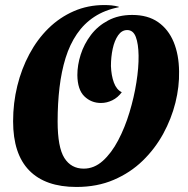

<svg xmlns="http://www.w3.org/2000/svg" viewBox="-20 -720 746 762"><path d="M283.3 22Q160.3 22 96.2 -43.3Q32 -108.7 32 -238.7Q32 -311.3 48.7 -379.2Q65.3 -447 96.7 -505.5Q128 -564 172.3 -607.5Q216.7 -651 272.7 -675.5Q328.7 -700 394 -700Q408.3 -700 422.3 -698.7Q436.3 -697.3 451.3 -693.3V-691.3Q395.7 -680.3 354.5 -653.3Q313.3 -626.3 285.2 -585Q257 -543.7 240.3 -490Q223.7 -436.3 216.2 -372.8Q208.7 -309.3 208.7 -238Q208.7 -135.3 235.5 -93Q262.3 -50.7 312.3 -50.7Q353.7 -50.7 388 -81.5Q422.3 -112.3 449 -163Q475.7 -213.7 493.8 -273.7Q512 -333.7 521.3 -392.8Q530.7 -452 530 -499.3Q529.3 -546 519 -573.3Q508.7 -600.7 484.7 -600.7Q463.3 -600.7 448.8 -579.8Q434.3 -559 427.3 -526.5Q420.3 -494 420.3 -457.7Q421.7 -420 432 -392.2Q442.3 -364.3 463.3 -354Q447.7 -332.7 425.8 -322Q404 -311.3 380.7 -311.3Q342 -311.3 314.8 -337.7Q287.7 -364 287 -422Q287 -461.7 300.3 -503.5Q313.7 -545.3 340.8 -581.2Q368 -617 409.2 -638.8Q450.3 -660.7 504.7 -660.7Q566.7 -660.7 607.5 -632.2Q648.3 -603.7 669.2 -553.3Q690 -503 690.7 -436.7Q692 -376.3 676.2 -312.5Q660.3 -248.7 627.7 -189Q595 -129.3 546 -81.8Q497 -34.3 431.3 -6.2Q365.7 22 283.3 22Z"/></svg>

Font: Sansita Swashed Light
Style: Regular
Weight: 300
Designer: Pablo Cosgaya
Foundry: Omnibus-Type
Version: Version 1.003